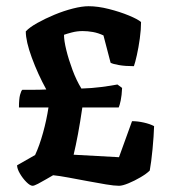

<svg xmlns="http://www.w3.org/2000/svg" viewBox="-20 -598 544 618"><path d="M85 0Q77 0 65 -12Q53 -24 44 -39.5Q35 -55 35 -66L93 -99Q107 -129 118.5 -170.5Q130 -212 136 -252H41Q41 -279 44.5 -292.5Q48 -306 52 -309Q70 -309 89.5 -309Q109 -309 129 -310Q102 -359 82.5 -412Q63 -465 63 -497Q75 -510 100 -524Q125 -538 155 -550.5Q185 -563 214.5 -570.5Q244 -578 265 -578Q295 -578 330.5 -569Q366 -560 395 -548Q424 -536 434 -527Q434 -503 430 -474Q426 -445 420.5 -420.5Q415 -396 411 -385Q383 -385 363 -388.5Q343 -392 336 -396L313 -484Q296 -492 279 -495Q262 -498 246 -498Q228 -498 211 -493.5Q194 -489 186 -486Q186 -467 193.5 -436.5Q201 -406 213.5 -372.5Q226 -339 242 -313Q276 -314 306.5 -318Q337 -322 358 -326L373 -315Q372 -291 368.5 -274.5Q365 -258 362 -252H245Q238 -204 231 -166.5Q224 -129 217 -100L363 -92L405 -208Q423 -208 443 -203.5Q463 -199 476 -192Q475 -160 471 -118Q467 -76 462 -49Q452 -39 432.5 -27.5Q413 -16 393.5 -8Q374 0 363 0Q348 0 321 -4.5Q294 -9 262 -15Q230 -21 200.5 -26.5Q171 -32 151 -34Q142 -29 128.5 -21Q115 -13 102.5 -6.5Q90 0 85 0Z"/></svg>

Font: Texturina 72pt ExtraBold
Style: Regular
Weight: 800
Designer: Guillermo Torres Carreño
Foundry: Omnibus-Type
Version: Version 1.002; ttfautohint (v1.8.3)